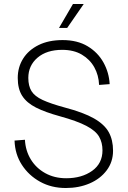

<svg xmlns="http://www.w3.org/2000/svg" viewBox="-20 -927 640 963"><path d="M310 16Q238 16 181 -15.5Q124 -47 89.5 -100.5Q55 -154 53 -222L105 -226Q108 -171 134.5 -127.5Q161 -84 207 -58.5Q253 -33 312 -33Q390 -33 442 -70Q494 -107 494 -173Q494 -212 477 -241.5Q460 -271 413.5 -295.5Q367 -320 280 -344Q207 -364 160.5 -387.5Q114 -411 91.5 -446Q69 -481 69 -536Q69 -590 96 -633Q123 -676 173.5 -701Q224 -726 294 -726Q368 -726 419.5 -695Q471 -664 499 -613.5Q527 -563 530 -505L477 -501Q475 -550 453 -589.5Q431 -629 390.5 -653Q350 -677 292 -677Q214 -677 168 -637.5Q122 -598 122 -536Q122 -496 138 -470Q154 -444 194 -425.5Q234 -407 304 -388Q399 -363 451.5 -333Q504 -303 525.5 -264Q547 -225 547 -171Q547 -115 515 -72.5Q483 -30 429.5 -7Q376 16 310 16ZM276 -787 346 -907H400L317 -787Z"/></svg>

Font: Geist Mono ExtraLight
Style: Regular
Weight: 200
Monospace: yes
Designer: Basement.studio, Andrés Briganti, Mateo Zaragoza
Foundry: Basement.studio, Vercel, Andrés Briganti, Guido Ferreyra, Mateo Zaragoza
Version: Version 1.500; ttfautohint (v1.8.4.7-5d5b)